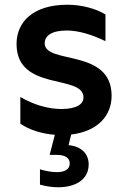

<svg xmlns="http://www.w3.org/2000/svg" viewBox="-20 -562 533 812"><path d="M149 154V219C175 226 201 230 226 230C296 230 355 200 355 133C355 91 327 57 270 52L281 7C395 -7 452 -74 452 -157C452 -359 169 -288 169 -379C169 -410 197 -433 263 -433C314 -433 372 -414 426 -388V-501C386 -525 327 -542 265 -542C121 -542 50 -470 50 -376C50 -173 333 -250 333 -150C333 -122 305 -101 239 -101C185 -101 121 -119 66 -152V-39C105 -12 158 4 212 8L190 93H220C258 93 275 108 275 129C275 156 251 166 220 166C198 166 172 161 149 154Z"/></svg>

Font: Chess Sans SemiBold
Style: Regular
Weight: 600
Designer: Wolf Bōese
Foundry: Wolf Bōese
Version: Version 7.223;Glyphs 3.3 (3306)